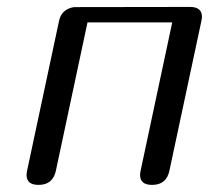

<svg xmlns="http://www.w3.org/2000/svg" viewBox="-20 -520 588 540"><path d="M456.5 -40Q448.2 0 407.7 0Q374 0 374 -27.8Q374 -33.2 375.5 -40L464.4 -457H226.1L137.2 -40Q128.9 0 88.4 0Q54.7 0 54.7 -27.8Q54.7 -33.2 56.2 -40L146 -460.9Q152.8 -494.1 188 -500L514.2 -500.5Q547.9 -500.5 547.9 -473.1Q547.9 -467.8 546.4 -460.9Z"/></svg>

Font: inglobal
Style: Italic
Weight: 400
Italic angle: -12°
Designer: Andrey Kochetov, Denis Davydov, Evgeny Yurtaev
Foundry: inglobal
Version: Version 1.00 September 25, 2014, initial release